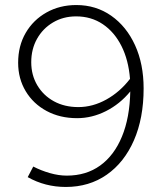

<svg xmlns="http://www.w3.org/2000/svg" viewBox="-20 -731 651 762"><path d="M283 -711Q361 -711 421.5 -668.5Q482 -626 516 -551.5Q550 -477 550 -380Q550 -262 511.5 -174Q473 -86 403.5 -37.5Q334 11 241 11Q159 11 90 -28L112 -70Q143 -54 178 -44Q213 -34 245 -34Q322 -34 377.5 -74Q433 -114 464 -189Q495 -264 497 -368Q456 -318 400.5 -290Q345 -262 286 -262Q218 -262 165 -290.5Q112 -319 82 -369Q52 -419 52 -482Q52 -549 82 -600.5Q112 -652 164.5 -681.5Q217 -711 283 -711ZM291 -306Q348 -306 402 -336Q456 -366 496 -418Q490 -493 462 -548.5Q434 -604 388 -635Q342 -666 282 -666Q231 -666 190.5 -642Q150 -618 127 -577Q104 -536 104 -484Q104 -433 128 -392.5Q152 -352 194 -329Q236 -306 291 -306Z"/></svg>

Font: Red Hat Text Light
Style: Regular
Weight: 300
Designer: Pentagram, MCKL
Foundry: Pentagram, MCKL
Version: Version 1.023; ttfautohint (v1.8.3)